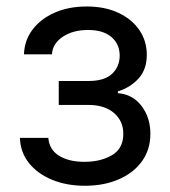

<svg xmlns="http://www.w3.org/2000/svg" viewBox="-20 -573 534 604"><path d="M247.2 11.4Q189.3 11.4 143.5 -7.6Q97.7 -26.6 70.8 -60.5Q44 -94.5 42.6 -139.2H132.1Q134.9 -102.3 165.7 -83.1Q196.4 -63.9 245.7 -63.9Q296.2 -63.9 332 -84.7Q367.9 -105.5 367.9 -152Q367.9 -192.8 338.2 -217.9Q308.6 -242.9 258.5 -242.9H164.8V-318.2H258.5Q308.6 -318.2 332.6 -340.9Q356.5 -363.6 356.5 -397.7Q356.5 -434.3 330.6 -456.5Q304.7 -478.7 257.1 -478.7Q209.2 -478.7 177.2 -457.2Q145.2 -435.7 143.5 -402H55.4Q56.8 -446 82.4 -479.9Q108 -513.8 152 -533.2Q196 -552.6 252.8 -552.6Q310.4 -552.6 352.8 -532.5Q395.2 -512.4 418.5 -478.2Q441.8 -443.9 441.8 -400.6Q441.8 -354.4 415.8 -326Q389.9 -297.6 350.9 -285.5V-279.8Q397 -276.6 425.1 -239.9Q453.1 -203.1 453.1 -152Q453.1 -102.3 426.5 -65.5Q399.9 -28.8 353.3 -8.7Q306.8 11.4 247.2 11.4Z"/></svg>

Font: Linik Sans
Style: Regular
Weight: 400
Designer: Rasmus Andersson (font), Marc Monis (original base), Kil Hyung-jin (Pretendard portions), Cristiano Sobral (main changes
Foundry: rsms
Version: Version 3.018;May 31, 2022;FontCreator 14.0.0.2814 64-bit; t